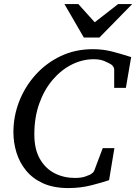

<svg xmlns="http://www.w3.org/2000/svg" viewBox="-20 -936 689 972"><path d="M644 -647 617.2 -491.2H558.1V-584Q558.1 -591.8 553 -599.1Q547.9 -606.4 542.5 -609.9Q536.6 -613.8 512.7 -625Q488.8 -636.2 455.1 -636.2Q397.5 -636.2 343.8 -609.4Q290 -582.5 247.1 -532.5Q204.1 -482.4 179 -412.4Q153.8 -342.3 153.8 -255.9Q153.8 -180.7 181.9 -131.6Q210 -82.5 256.6 -58.8Q303.2 -35.2 358.9 -35.2Q391.1 -35.2 411.1 -42.2Q431.2 -49.3 434.6 -51.3Q439.9 -53.7 447.3 -59.6Q454.6 -65.4 457 -71.8L500 -186H559.1L532.2 -23.9Q498 -12.2 442.6 2Q387.2 16.1 326.2 16.1Q251.5 16.1 198.5 -7.8Q145.5 -31.7 112.3 -72.3Q79.1 -112.8 63.5 -163.3Q47.9 -213.9 47.9 -267.1Q47.9 -347.2 76.9 -422.1Q106 -497.1 159.7 -556.9Q213.4 -616.7 287.1 -651.9Q360.8 -687 450.2 -687Q499 -687 542.7 -676.3Q586.4 -665.5 644 -647ZM649.4 -915.5 483.4 -746.1H404.3L306.2 -915.5H376.5L459.5 -823.2L578.1 -915.5Z"/></svg>

Font: Charis
Style: Italic
Weight: 400
Italic angle: -11°
Designer: Walt Agee, Miriam Martin, Annie Olsen, Victor Gaultney, Lorna Priest, Alan Ward, Bob Hallissy, Martin Hosken, Sharon Cor
Foundry: SIL Global
Version: Version 7.000